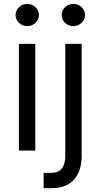

<svg xmlns="http://www.w3.org/2000/svg" viewBox="-20 -770 514 982"><path d="M76.7 0V-545.5H160.5V0ZM119.3 -636.4Q94.8 -636.4 77.2 -653.1Q59.7 -669.7 59.7 -693.2Q59.7 -716.6 77.2 -733.3Q94.8 -750 119.3 -750Q143.8 -750 161.4 -733.3Q179 -716.6 179 -693.2Q179 -669.7 161.4 -653.1Q143.8 -636.4 119.3 -636.4ZM313.9 -545.5H397.7V27.7Q397.7 103.3 359 147.9Q320.3 192.5 241.5 192.5H203.1V114.3H240.1Q278.4 114.3 296.2 91.8Q313.9 69.2 313.9 27.7ZM355.1 -636.4Q330.6 -636.4 313 -653.1Q295.5 -669.7 295.5 -693.2Q295.5 -716.6 313 -733.3Q330.6 -750 355.1 -750Q379.6 -750 397.2 -733.3Q414.8 -716.6 414.8 -693.2Q414.8 -669.7 397.2 -653.1Q379.6 -636.4 355.1 -636.4Z"/></svg>

Font: Inter Zeller
Style: Regular
Weight: 400
Designer: Rasmus Andersson; Joe Bland
Foundry: zeller
Version: Version 3.015;git-dec3a8cb1